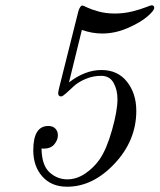

<svg xmlns="http://www.w3.org/2000/svg" viewBox="-20 -685 604 727"><path d="M106 -116.2Q106 -208 163.1 -208Q180.2 -208 189.7 -198Q199.2 -188 199.2 -172.9Q199.2 -154.8 185.5 -138.4Q171.9 -122.1 144 -122.1Q143.1 -122.1 140.6 -122.6Q138.2 -123 137.2 -123Q138.2 -59.1 167.5 -32.5Q196.8 -5.9 234.9 -5.9Q270 -5.9 302.5 -27.8Q335 -49.8 356.9 -81.1Q383.8 -120.1 404.3 -193.1Q424.8 -266.1 424.8 -309.1Q424.8 -345.2 409.9 -371.6Q395 -397.9 362.8 -397.9Q332 -397.9 304 -386Q275.9 -374 260 -359.1Q244.1 -344.2 230.5 -332Q216.8 -319.8 211.9 -319.8Q199.7 -319.8 200.2 -334Q200.2 -336.9 202.1 -344Q204.1 -351.1 204.1 -353L276.9 -643.1Q283.7 -664.1 292 -664.1Q294.9 -664.1 310.5 -656.5Q326.2 -648.9 353.5 -641.4Q380.9 -633.8 415 -633.8Q449.2 -633.8 481.2 -641.8Q513.2 -649.9 532 -657.5Q550.8 -665 554.2 -665Q564 -665 564 -655Q564 -645 538.1 -622.6Q512.2 -600.1 464.1 -579.1Q416 -558.1 367.2 -558.1Q328.1 -558.1 290 -571.8L241.2 -373Q302.2 -419.9 364 -419.9Q425.8 -419.9 460.9 -375.5Q496.1 -331.1 496.1 -265.1Q496.1 -153.3 414.1 -65.7Q332 22 233.9 22Q174.8 22 140.4 -16.6Q106 -55.2 106 -116.2Z"/></svg>

Font: CMU Classical Serif
Style: Italic
Weight: 500
Italic angle: -14.04°
Version: Version 0.7.0